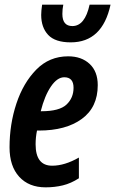

<svg xmlns="http://www.w3.org/2000/svg" viewBox="-20 -795 495 825"><path d="M455 -775H365Q345 -683 291 -683Q248 -683 248 -735Q248 -756 252 -775H161Q157 -748 157 -731Q157 -677 187 -645Q217 -613 284 -613Q420 -613 455 -775ZM319 -29V-118Q258 -83 204 -83Q133 -83 133 -175Q133 -205 139 -234H147Q263 -234 331.5 -284Q400 -334 400 -429Q400 -488 365 -520.5Q330 -553 273 -553Q192 -553 136 -496Q80 -439 50.5 -350Q21 -261 21 -162Q21 -81 62.5 -35.5Q104 10 176 10Q215 10 250 1.5Q285 -7 319 -29ZM256 -463Q296 -463 296 -418Q296 -374 265.5 -345.5Q235 -317 158 -317H155Q172 -384 199 -423.5Q226 -463 256 -463Z"/></svg>

Font: Noto Sans Display Condensed
Style: Bold Italic
Weight: 700
Width: 3
Designer: Monotype Design team
Foundry: Monotype Imaging Inc.
Version: 1.000